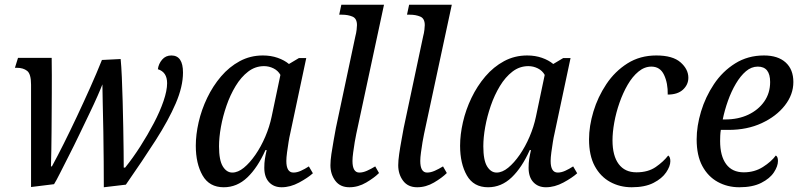

<svg xmlns="http://www.w3.org/2000/svg" viewBox="-20 -780 3376 810"><path d="M418 10Q418 -36 417.5 -98Q417 -160 416 -223.5Q415 -287 413.5 -341Q412 -395 412 -424Q406 -408 391.5 -375Q377 -342 356.5 -299.5Q336 -257 314 -211Q292 -165 270.5 -123Q249 -81 233 -49Q217 -17 208 -3L111 9V-423Q111 -468 94.5 -481Q78 -494 51 -494H43L56 -536H198Q199 -465 198.5 -384.5Q198 -304 197.5 -225Q197 -146 195 -78H199Q222 -120 249 -174Q276 -228 304.5 -288.5Q333 -349 360.5 -410.5Q388 -472 410 -527L489 -531Q492 -501 494 -454Q496 -407 497.5 -352Q499 -297 500 -242.5Q501 -188 501.5 -143.5Q502 -99 502 -73H508Q541 -114 572 -162.5Q603 -211 629 -260.5Q655 -310 670 -354Q685 -398 685 -429Q685 -476 646 -488Q649 -511 664 -528.5Q679 -546 703 -546Q752 -546 752 -474Q752 -415 721.5 -344Q691 -273 636.5 -188Q582 -103 511 -1Z M924 10Q863 10 834.5 -40Q806 -90 806 -165Q806 -212 818 -264.5Q830 -317 854 -367Q878 -417 912.5 -457.5Q947 -498 991.5 -522Q1036 -546 1089 -546Q1123 -546 1151.5 -536Q1180 -526 1199 -510L1241 -535H1272L1204 -215Q1201 -203 1197.5 -181.5Q1194 -160 1191 -137.5Q1188 -115 1188 -101Q1188 -52 1218 -52Q1233 -52 1249.5 -59.5Q1266 -67 1283 -78L1300 -49Q1279 -30 1242 -10Q1205 10 1168 10Q1135 10 1115 -11.5Q1095 -33 1095 -72Q1095 -93 1097.5 -109Q1100 -125 1105 -147H1100Q1067 -73 1023.5 -31.5Q980 10 924 10ZM960 -52Q984 -52 1009 -72.5Q1034 -93 1057.5 -127Q1081 -161 1099 -203Q1117 -245 1126 -288L1163 -464Q1153 -482 1134 -491.5Q1115 -501 1094 -501Q1057 -501 1027 -478Q997 -455 974 -417Q951 -379 935.5 -334Q920 -289 912 -244.5Q904 -200 904 -163Q904 -104 920 -78Q936 -52 960 -52Z M1454 10Q1415 10 1394.5 -17.5Q1374 -45 1374 -83Q1374 -102 1378 -130Q1382 -158 1387.5 -187.5Q1393 -217 1397 -240L1479 -626Q1483 -641 1484.5 -654.5Q1486 -668 1486 -674Q1486 -702 1467 -710Q1448 -718 1423 -718H1411L1420 -760H1600L1483 -215Q1480 -202 1476.5 -180.5Q1473 -159 1470 -137Q1467 -115 1467 -101Q1467 -52 1496 -52Q1511 -52 1528 -59.5Q1545 -67 1563 -78L1579 -50Q1559 -30 1525 -10Q1491 10 1454 10Z M1740 10Q1701 10 1680.5 -17.5Q1660 -45 1660 -83Q1660 -102 1664 -130Q1668 -158 1673.5 -187.5Q1679 -217 1683 -240L1765 -626Q1769 -641 1770.5 -654.5Q1772 -668 1772 -674Q1772 -702 1753 -710Q1734 -718 1709 -718H1697L1706 -760H1886L1769 -215Q1766 -202 1762.5 -180.5Q1759 -159 1756 -137Q1753 -115 1753 -101Q1753 -52 1782 -52Q1797 -52 1814 -59.5Q1831 -67 1849 -78L1865 -50Q1845 -30 1811 -10Q1777 10 1740 10Z M2039 10Q1978 10 1949.5 -40Q1921 -90 1921 -165Q1921 -212 1933 -264.5Q1945 -317 1969 -367Q1993 -417 2027.5 -457.5Q2062 -498 2106.5 -522Q2151 -546 2204 -546Q2238 -546 2266.5 -536Q2295 -526 2314 -510L2356 -535H2387L2319 -215Q2316 -203 2312.5 -181.5Q2309 -160 2306 -137.5Q2303 -115 2303 -101Q2303 -52 2333 -52Q2348 -52 2364.5 -59.5Q2381 -67 2398 -78L2415 -49Q2394 -30 2357 -10Q2320 10 2283 10Q2250 10 2230 -11.5Q2210 -33 2210 -72Q2210 -93 2212.5 -109Q2215 -125 2220 -147H2215Q2182 -73 2138.5 -31.5Q2095 10 2039 10ZM2075 -52Q2099 -52 2124 -72.5Q2149 -93 2172.5 -127Q2196 -161 2214 -203Q2232 -245 2241 -288L2278 -464Q2268 -482 2249 -491.5Q2230 -501 2209 -501Q2172 -501 2142 -478Q2112 -455 2089 -417Q2066 -379 2050.5 -334Q2035 -289 2027 -244.5Q2019 -200 2019 -163Q2019 -104 2035 -78Q2051 -52 2075 -52Z M2645 10Q2595 10 2554 -12.5Q2513 -35 2489 -79.5Q2465 -124 2465 -192Q2465 -248 2483.5 -309.5Q2502 -371 2538 -425Q2574 -479 2627 -512.5Q2680 -546 2749 -546Q2818 -546 2851 -517Q2884 -488 2884 -452Q2884 -423 2861.5 -402Q2839 -381 2797 -381Q2798 -429 2781.5 -464Q2765 -499 2728 -499Q2699 -499 2673.5 -478Q2648 -457 2628 -422.5Q2608 -388 2593.5 -346.5Q2579 -305 2571.5 -263.5Q2564 -222 2564 -188Q2564 -123 2590 -88Q2616 -53 2665 -53Q2714 -53 2746.5 -75.5Q2779 -98 2799 -124Q2808 -118 2808 -100Q2808 -79 2790.5 -53Q2773 -27 2737 -8.5Q2701 10 2645 10Z M3099 10Q3049 10 3008 -12.5Q2967 -35 2943 -79.5Q2919 -124 2919 -192Q2919 -248 2937.5 -309.5Q2956 -371 2992 -425Q3028 -479 3081.5 -512.5Q3135 -546 3203 -546Q3262 -546 3294.5 -516.5Q3327 -487 3327 -434Q3327 -381 3291 -335Q3255 -289 3193.5 -260.5Q3132 -232 3054 -232H3021Q3019 -220 3018.5 -207.5Q3018 -195 3018 -185Q3018 -122 3043.5 -87.5Q3069 -53 3118 -53Q3163 -53 3198.5 -75.5Q3234 -98 3253 -124Q3262 -119 3262 -101Q3262 -79 3245 -53Q3228 -27 3191.5 -8.5Q3155 10 3099 10ZM3039 -276Q3094 -276 3136.5 -296Q3179 -316 3204 -351.5Q3229 -387 3229 -434Q3229 -499 3177 -499Q3150 -499 3127 -479.5Q3104 -460 3084.5 -427Q3065 -394 3051 -354.5Q3037 -315 3029 -276Z"/></svg>

Font: Noto Serif SemiCondensed
Style: Italic
Weight: 400
Width: 4
Italic angle: -12°
Designer: Monotype Design Team
Foundry: Monotype Imaging Inc.
Version: Version 2.013